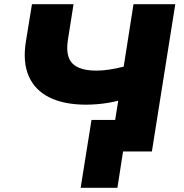

<svg xmlns="http://www.w3.org/2000/svg" viewBox="-20 -725 882 919"><path d="M542 174H366L418 -151H658L634 0H569ZM507 0 546 -243Q527 -238 501.5 -233.5Q476 -229 447.5 -226.5Q419 -224 392 -224Q288 -224 218 -258Q148 -292 118 -359.5Q88 -427 104 -527L133 -705H332L305 -534Q293 -456 326.5 -421.5Q360 -387 442 -387Q470 -387 503.5 -392Q537 -397 572 -406L619 -705H819L707 0Z"/></svg>

Font: Nunito Sans 10pt SemiExpanded Black
Style: Italic
Weight: 900
Width: 6
Italic angle: -9°
Designer: Vernon Adams
Foundry: Vernon Adams
Version: Version 3.101;gftools[0.9.27]